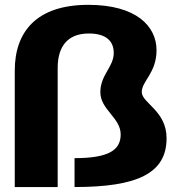

<svg xmlns="http://www.w3.org/2000/svg" viewBox="-20 -754 731 774"><path d="M39.5 0H212.5V-480C212.5 -563 249.5 -619 338 -619C409.5 -619 438.5 -587 438.5 -540.5C438.5 -484 384.5 -452 384.5 -382.5C384.5 -312 466.5 -279.5 466.5 -212C466.5 -148 416.5 -116.5 280.5 -116.5V0C532.5 0 651.5 -54.5 651.5 -196.5C651.5 -308 551.5 -338.5 551.5 -383C551.5 -427 611 -460 611 -551.5C611 -647.5 530.5 -734.5 336 -734.5C126 -734.5 39.5 -625 39.5 -469Z"/></svg>

Font: Anybody
Style: Bold
Weight: 700
Designer: Tyler Finck
Foundry: Etcetera Type Company
Version: Version 1.110